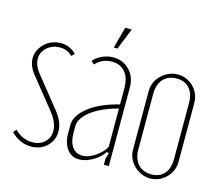

<svg xmlns="http://www.w3.org/2000/svg" viewBox="-95 -774 1049 904"><g transform="rotate(15 430.0 -321.5)"><path d="M197 -455Q175 -480 137 -480Q101 -480 75 -457.5Q49 -435 49 -402Q49 -368 79 -332L195 -187Q232 -141 232 -95Q232 -73 223.5 -54.5Q215 -36 201 -22.5Q187 -9 167.5 -1.5Q148 6 125 6Q70 6 26 -38L39 -53Q77 -15 126 -15Q161 -15 184.5 -36.5Q208 -58 208 -91Q208 -133 170 -180L53 -326Q25 -362 25 -398Q25 -419 34 -437.5Q43 -456 58 -470.5Q73 -485 93.5 -493Q114 -501 136 -501Q181 -501 212 -468Z M278 -141Q278 -164 292.5 -186.5Q307 -209 333 -229.5Q359 -250 396.5 -266.5Q434 -283 479 -294V-373Q479 -423 455.5 -451Q432 -479 391 -479Q344 -479 311 -444L296 -457Q313 -477 339 -488.5Q365 -500 392 -500Q440 -500 471.5 -467Q503 -434 503 -383V0H479V-30L488 -58L477 -62Q458 -33 424 -13.5Q390 6 359 6Q322 6 300 -23Q278 -52 278 -100ZM369 -15Q398 -15 430 -36Q462 -57 479 -87V-274Q440 -264 407.5 -249.5Q375 -235 351.5 -217.5Q328 -200 315 -180.5Q302 -161 302 -141V-107Q302 -64 320 -39.5Q338 -15 369 -15ZM381 -545 409 -649H441L399 -545Z M706 -501Q728 -501 748 -492.5Q768 -484 783 -469Q798 -454 806.5 -434Q815 -414 815 -391V-104Q815 -82 806.5 -62Q798 -42 783 -27Q768 -12 748 -3Q728 6 705 6Q683 6 662.5 -3Q642 -12 626.5 -27Q611 -42 602 -62Q593 -82 593 -104V-391Q593 -413 602 -433Q611 -453 627 -468Q643 -483 663.5 -492Q684 -501 706 -501ZM706 -481Q664 -481 640.5 -454.5Q617 -428 617 -383V-112Q617 -67 640.5 -40.5Q664 -14 706 -14Q746 -14 768.5 -39.5Q791 -65 791 -112V-383Q791 -430 768.5 -455.5Q746 -481 706 -481Z"/></g></svg>

Font: Moniqa Thin Paragraph
Style: Regular
Weight: 100
Designer: Rajesh Rajput
Foundry: Rajesh Rajput
Version: Version 1.000